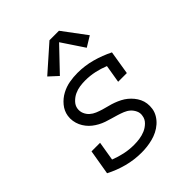

<svg xmlns="http://www.w3.org/2000/svg" viewBox="-215 -895 1030 1030"><g transform="rotate(-45 300.0 -380.0)"><path d="M259 8Q203 8 150 -6Q97 -20 49 -45L73 -187H138L120 -78Q153 -65 187.5 -57.5Q222 -50 259 -50Q280 -50 301.5 -53Q323 -56 343.5 -64.5Q364 -73 381 -89.5Q398 -106 401 -128Q405 -147 397 -164.5Q389 -182 375.5 -194Q362 -206 344.5 -213Q327 -220 309 -225.5Q291 -231 273 -236Q255 -241 237.5 -247Q220 -253 203.5 -262Q187 -271 173 -282Q159 -293 147.5 -307.5Q136 -322 128.5 -338.5Q121 -355 118 -374Q115 -393 118 -412Q123 -444 144.5 -470Q166 -496 195 -511.5Q224 -527 255 -532.5Q286 -538 317 -538Q373 -538 425.5 -523.5Q478 -509 526 -485L504 -350H438L455 -452Q423 -465 388.5 -472.5Q354 -480 318 -480Q297 -480 276.5 -477Q256 -474 236.5 -465Q217 -456 201 -439.5Q185 -423 182 -403Q179 -383 186.5 -365.5Q194 -348 207.5 -336Q221 -324 238 -317Q255 -310 273 -304.5Q291 -299 309.5 -294.5Q328 -290 345.5 -283.5Q363 -277 379.5 -268.5Q396 -260 410 -248.5Q424 -237 435.5 -223Q447 -209 455 -192.5Q463 -176 465.5 -157Q468 -138 465 -118Q462 -97 450.5 -77.5Q439 -58 422 -43Q405 -28 385 -18Q365 -8 343.5 -2.5Q322 3 301 5.5Q280 8 259 8ZM239 -593 189 -639 335 -768H407L507 -634L448 -598L364 -724Z"/></g></svg>

Font: Iosevka Slab Light Extended
Style: Italic
Weight: 300
Width: 7
Italic angle: -9°
Monospace: yes
Designer: Belleve Invis
Foundry: Belleve Invis
Version: Version 11.1.0; ttfautohint (v1.8.3)